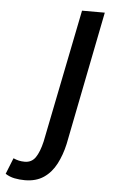

<svg xmlns="http://www.w3.org/2000/svg" viewBox="-175 -525 472 773"><g transform="rotate(5 60.5 -139.0)"><path d="M-45 211Q-67 211 -87 207Q-107 203 -124 192L-98 127Q-87 132 -76 134.5Q-65 137 -52 137Q-24 137 -8.5 114.5Q7 92 17 49L125 -489H217L110 51Q100 96 81 132.5Q62 169 31 190Q0 211 -45 211Z"/></g></svg>

Font: Source Sans 3 Medium
Style: Italic
Weight: 500
Italic angle: -11°
Designer: Paul D. Hunt
Foundry: Adobe
Version: Version 3.052;hotconv 1.1.0;makeotfexe 2.6.0